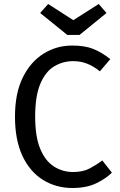

<svg xmlns="http://www.w3.org/2000/svg" viewBox="-20 -929 600 961"><path d="M341 -701Q406 -701 448.5 -683.5Q491 -666 532 -633L480 -572Q448 -598 415.5 -610.5Q383 -623 347 -623Q295 -623 251.5 -597Q208 -571 182 -510Q156 -449 156 -345Q156 -246 181 -185Q206 -124 249.5 -96Q293 -68 346 -68Q395 -68 429 -86Q463 -104 492 -126L540 -65Q512 -36 462.5 -12Q413 12 343 12Q260 12 194.5 -29Q129 -70 92 -149.5Q55 -229 55 -345Q55 -462 94 -541Q133 -620 198 -660.5Q263 -701 341 -701ZM347 -828 474 -909 513 -864 378 -754H317L181 -864L221 -909Z"/></svg>

Font: Fira Sans Variable
Style: Regular
Weight: 400
Designer: Carrois Corporate & Edenspiekermann AG
Foundry: Carrois Corporate GbR & Edenspiekermann AG
Version: Version 4.202